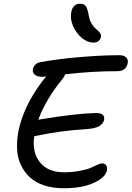

<svg xmlns="http://www.w3.org/2000/svg" viewBox="-20 -1006 708 1033"><path d="M481.9 -776.9Q450.7 -776.9 420.4 -802Q390.1 -827.1 373.5 -865Q356.9 -902.8 362.8 -937Q370.6 -985.8 410.2 -985.8Q431.6 -985.8 440.9 -973.9Q450.2 -961.9 457 -925.8Q460.4 -903.3 469.2 -886Q478 -868.7 487.5 -859.1Q497.1 -849.6 506.1 -841.6Q515.1 -833.5 520 -825.2Q524.9 -816.9 522.9 -807.1Q516.1 -776.9 481.9 -776.9ZM168.9 -273.9Q167 -272.9 164.1 -272.9Q151.9 -185.5 195.3 -132.3Q238.8 -79.1 323.2 -79.1Q370.6 -79.1 409.4 -86.7Q448.2 -94.2 467.8 -103Q487.3 -111.8 503.7 -119.4Q520 -127 527.8 -127Q544.4 -127 551.3 -116.5Q558.1 -106 555.2 -88.9Q547.9 -51.8 485.4 -22.5Q422.9 6.8 323.2 6.8Q264.6 6.8 217.8 -8.5Q170.9 -23.9 140.9 -51.8Q110.8 -79.6 92.5 -118.2Q74.2 -156.7 72 -202.9Q69.8 -249 79.1 -300.8Q106.4 -431.6 201.2 -560.1Q217.3 -582.5 229 -594.2Q217.3 -592.8 208 -592.8Q179.7 -592.8 166.5 -604.5Q153.3 -616.2 157.2 -634.8Q159.7 -647 168.9 -657.2Q178.2 -667.5 193.8 -670.9Q290.5 -689 411.1 -699Q531.7 -709 623 -709Q647.5 -709 659.2 -696.8Q670.9 -684.6 667 -666Q658.2 -623 610.8 -623Q470.2 -623 330.1 -606Q327.1 -594.7 316.9 -582Q226.6 -472.2 186 -361.8Q189 -361.8 196.8 -363.8Q389.6 -395.5 493.2 -397.9Q522.5 -397.9 532.7 -388.7Q543 -379.4 540 -361.8Q531.2 -317.4 451.2 -312Q300.3 -302.7 168.9 -273.9Z"/></svg>

Font: Shantell Sans Normal
Style: Italic
Weight: 400
Italic angle: -11.31°
Designer: Stephen Nixon, Anya Danilova, Shantell Martin
Foundry: Arrow Type
Version: Version 1.006;[559af2be0]